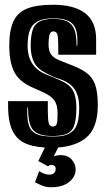

<svg xmlns="http://www.w3.org/2000/svg" viewBox="-20 -613 445 807"><path d="M196 8Q134 8 93.5 -7.5Q53 -23 33.5 -61.5Q14 -100 14 -169V-188H181V-144Q181 -110 185 -95.5Q189 -81 202 -81Q214 -81 218 -91Q222 -100 222 -136Q222 -169 211 -187Q200 -205 176.5 -217.5Q153 -230 115 -246Q59 -271 39 -312.5Q19 -354 19 -422Q19 -486 36.5 -523.5Q54 -561 94 -577Q134 -593 202 -593Q384 -593 384 -449V-383H225V-399Q225 -419 224.5 -435Q224 -451 223 -461Q220 -481 204 -481Q191 -481 187.5 -465Q184 -449 184 -427Q184 -399 194.5 -384.5Q205 -370 224 -362Q243 -354 266 -345Q313 -328 340 -309.5Q367 -291 379 -259.5Q391 -228 391 -171Q391 -73 340 -32.5Q289 8 196 8ZM201 -39Q212 -39 225.5 -40Q239 -41 247 -43Q282 -51 297.5 -77Q313 -103 313 -160Q313 -208 294.5 -236.5Q276 -265 236 -279L205 -290L176 -304Q138 -323 123.5 -350.5Q109 -378 109 -421Q109 -472 121.5 -497.5Q134 -523 168 -530Q176 -532 185.5 -533Q195 -534 205 -534Q223 -534 236 -531Q273 -525 287.5 -499.5Q302 -474 302 -421H305Q308 -478 292.5 -503Q277 -528 236 -534Q229 -535 221 -535.5Q213 -536 205 -536Q183 -536 168 -533Q130 -526 113 -500.5Q96 -475 96 -421Q96 -332 174 -300L204 -288L234 -275Q273 -258 287 -232Q301 -206 301 -160Q301 -106 289.5 -79.5Q278 -53 246 -46Q238 -44 225 -42.5Q212 -41 201 -41Q193 -41 180.5 -42Q168 -43 161 -45Q125 -52 111.5 -78Q98 -104 98 -161H95Q92 -101 106.5 -74.5Q121 -48 160 -42Q167 -41 180 -40Q193 -39 201 -39ZM194 174Q172 174 153 165.5Q134 157 127 153L145 106Q152 112 164.5 116.5Q177 121 187 121Q214 121 214 96Q214 88 209 84Q204 80 197 80Q191 80 187.5 82Q184 84 182 86L141 64L172 0H228L206 44Q212 42 219 40.5Q226 39 235 39Q265 39 281.5 58Q298 77 298 99Q298 129 271 151.5Q244 174 194 174Z"/></svg>

Font: Alumni Sans Inline One
Style: Regular
Weight: 400
Designer: Robert E. Leuschke
Foundry: Robert E. Leuschke
Version: Version 1.100; ttfautohint (v1.8.3)